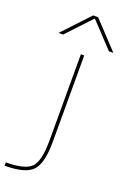

<svg xmlns="http://www.w3.org/2000/svg" viewBox="-200 -808 721 1086"><g transform="rotate(20 161.0 -265.0)"><path d="M341 -590H314L177 -736H175L38 -590H11L161 -750H191ZM-19 220V200Q96 200 133.5 161.5Q171 123 171 0V-520H191V0Q191 130 148 175Q105 220 -19 220Z"/></g></svg>

Font: Mplus 1p Thin
Style: Regular
Weight: 250
Version: Version 1.061